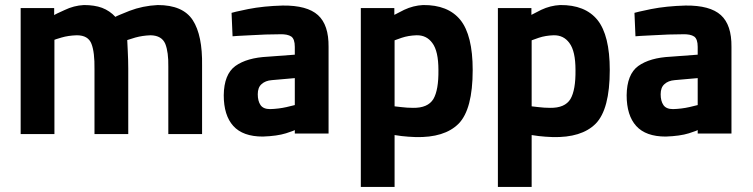

<svg xmlns="http://www.w3.org/2000/svg" viewBox="-20 -532 2989 762"><path d="M196 0V-374Q197 -375 224 -383Q251 -391 285 -392Q330 -392 343 -358Q356 -325 355 -257V0H489V-259Q489 -292 487 -331Q485 -370 485 -373Q487 -374 517 -383Q546 -391 578 -392Q622 -391 636 -358Q649 -325 648 -267V0H782V-271Q784 -392 745 -452Q706 -512 606 -512Q546 -509 494 -489Q441 -468 438 -465Q416 -489 385 -501Q355 -512 313 -512Q273 -510 236 -492Q198 -475 195 -472V-500H62V0Z M1284 -346Q1285 -433 1242 -472Q1199 -511 1102 -510Q1026 -508 965 -496Q903 -483 899 -481L903 -388Q909 -389 972 -392Q1036 -396 1091 -396Q1121 -397 1136 -387Q1150 -377 1150 -346V-315L1043 -307Q960 -303 914 -270Q869 -237 868 -154Q868 -74 906 -32Q944 10 1023 10Q1080 8 1115 -3Q1149 -14 1150 -16Q1150 -14 1150 -9Q1150 -3 1150 -2H1284ZM1150 -222V-115Q1148 -114 1117 -107Q1086 -100 1052 -99Q1025 -99 1014 -115Q1003 -131 1003 -158Q1003 -185 1018 -198Q1033 -212 1059 -214Z M1412 210H1546V4Q1548 4 1574 8Q1600 11 1629 12Q1744 15 1800 -41Q1856 -98 1856 -254Q1856 -392 1807 -453Q1758 -513 1659 -512Q1620 -510 1584 -493Q1548 -475 1545 -473V-500H1412ZM1633 -392Q1673 -393 1696 -361Q1720 -329 1720 -254Q1721 -175 1700 -139Q1678 -103 1619 -104Q1596 -104 1572 -107Q1548 -110 1546 -110V-372Q1548 -373 1574 -382Q1601 -391 1633 -392Z M1956 210H2090V4Q2092 4 2118 8Q2144 11 2173 12Q2288 15 2344 -41Q2400 -98 2400 -254Q2400 -392 2351 -453Q2302 -513 2203 -512Q2164 -510 2128 -493Q2092 -475 2089 -473V-500H1956ZM2177 -392Q2217 -393 2240 -361Q2264 -329 2264 -254Q2265 -175 2244 -139Q2222 -103 2163 -104Q2140 -104 2116 -107Q2092 -110 2090 -110V-372Q2092 -373 2118 -382Q2145 -391 2177 -392Z M2883 -346Q2884 -433 2841 -472Q2798 -511 2701 -510Q2625 -508 2564 -496Q2502 -483 2498 -481L2502 -388Q2508 -389 2571 -392Q2635 -396 2690 -396Q2720 -397 2735 -387Q2749 -377 2749 -346V-315L2642 -307Q2559 -303 2513 -270Q2468 -237 2467 -154Q2467 -74 2505 -32Q2543 10 2622 10Q2679 8 2714 -3Q2748 -14 2749 -16Q2749 -14 2749 -9Q2749 -3 2749 -2H2883ZM2749 -222V-115Q2747 -114 2716 -107Q2685 -100 2651 -99Q2624 -99 2613 -115Q2602 -131 2602 -158Q2602 -185 2617 -198Q2632 -212 2658 -214Z"/></svg>

Font: RazerF5
Style: Bold
Weight: 700
Foundry: Razer Inc.
Version: Version 1.000;PS 001.001;hotconv 1.0.56